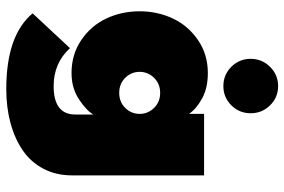

<svg xmlns="http://www.w3.org/2000/svg" viewBox="-167 -519 906 612"><g transform="rotate(90 286.0 -213.0)"><path d="M254.5 -472Q218 -472 192.8 -497.5Q167.5 -523 167.5 -559Q167.5 -595 193 -620.8Q218.5 -646.5 254.5 -646.5Q290.5 -646.5 315.8 -620.8Q341 -595 341 -559Q341 -523 315.8 -497.5Q290.5 -472 254.5 -472ZM264 220Q92.5 220 22.5 136L133.5 17Q181 69 254.5 69Q345 69 345 0V-57.5Q333 -36 297 -12Q261 12 213 12Q153.5 12 107.8 -19Q62 -50 39 -98.8Q16 -147.5 16 -205Q16 -262 39 -311Q62 -360 107.8 -391.2Q153.5 -422.5 213 -422.5Q260.5 -422.5 293.8 -404.2Q327 -386 343 -362.5V-410.5H539V11Q539 61.5 517.8 101.8Q496.5 142 459.2 167.5Q422 193 372.2 206.5Q322.5 220 264 220ZM228 -251Q209 -231.5 209 -205Q209 -178.5 228 -159.2Q247 -140 276 -140Q305 -140 324 -159.2Q343 -178.5 343 -205Q343 -231.5 324 -251Q305 -270.5 276 -270.5Q247 -270.5 228 -251Z"/></g></svg>

Font: League Spartan Black
Style: Regular
Weight: 900
Foundry: The League of Moveable Type
Version: Version 2.002